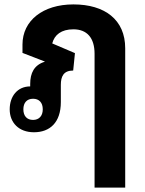

<svg xmlns="http://www.w3.org/2000/svg" viewBox="-20 -591 656 871"><path d="M409 260H548V-372C548 -502 455 -571 313 -571C174 -571 82 -497 82 -389V-351L183 -312V-311C135 -296 117 -260 117 -210V-199C59 -199 24 -154 24 -95C24 -35 65 9 134 9C206 9 256 -35 256 -128V-206C256 -244 268 -271 312 -271L320 -350L217 -394C227 -433 258 -458 313 -458C374 -458 409 -420 409 -347ZM130 -47C102 -47 86 -65 86 -95C86 -125 102 -143 130 -143C157 -143 174 -126 174 -95C174 -65 157 -47 130 -47Z"/></svg>

Font: Noto Sans Thai Looped SemiCondensed
Style: Bold
Weight: 700
Width: 4
Designer: Sasikarn Vongin, Ben Mitchell
Foundry: The Fontpad Ltd
Version: Version 1.001